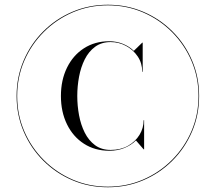

<svg xmlns="http://www.w3.org/2000/svg" viewBox="-20 -780 910 810"><path d="M447 -147.5Q489 -147.5 520 -165Q551 -182.5 568.5 -211Q586 -239.5 586 -273H588V-150H586L553.5 -187.5Q533.5 -167.5 504.8 -155.8Q476 -144 441 -144Q380 -144 334 -173.8Q288 -203.5 262.5 -255.8Q237 -308 237 -375Q237 -442 262.5 -494.2Q288 -546.5 334 -576.2Q380 -606 441 -606Q471.5 -606 498.2 -595.2Q525 -584.5 544.5 -565.5L580 -600H582V-477H580Q580 -513.5 561 -541.8Q542 -570 511.8 -586.2Q481.5 -602.5 447 -602.5Q408 -602.5 381 -582.5Q354 -562.5 337.5 -529.5Q321 -496.5 313.5 -456.2Q306 -416 306 -375Q306 -334 313.5 -293.8Q321 -253.5 337.5 -220.5Q354 -187.5 381 -167.5Q408 -147.5 447 -147.5ZM435 -760Q515 -760 584.8 -730.2Q654.5 -700.5 707.5 -647.5Q760.5 -594.5 790.2 -524.8Q820 -455 820 -375Q820 -295 790.2 -225.2Q760.5 -155.5 707.5 -102.5Q654.5 -49.5 584.8 -19.8Q515 10 435 10Q355 10 285.2 -19.8Q215.5 -49.5 162.5 -102.5Q109.5 -155.5 79.8 -225.2Q50 -295 50 -375Q50 -455 79.8 -524.8Q109.5 -594.5 162.5 -647.5Q215.5 -700.5 285.2 -730.2Q355 -760 435 -760ZM435 7.5Q514 7.5 583.2 -22.2Q652.5 -52 705.2 -104.8Q758 -157.5 787.8 -226.8Q817.5 -296 817.5 -375Q817.5 -454 787.8 -523.2Q758 -592.5 705.2 -645.2Q652.5 -698 583.2 -727.8Q514 -757.5 435 -757.5Q356 -757.5 286.8 -727.8Q217.5 -698 164.8 -645.2Q112 -592.5 82.2 -523.2Q52.5 -454 52.5 -375Q52.5 -296 82.2 -226.8Q112 -157.5 164.8 -104.8Q217.5 -52 286.8 -22.2Q356 7.5 435 7.5Z"/></svg>

Font: Bodoni Moda 72pt
Style: Regular
Weight: 400
Designer: Owen Earl
Foundry: indestructible type
Version: Version 2.005